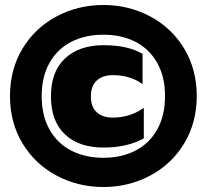

<svg xmlns="http://www.w3.org/2000/svg" viewBox="-20 -734 828 769"><path d="M20 -349Q20 -456 70 -539Q120 -622 206 -668Q292 -714 394 -714Q496 -714 582 -668Q668 -622 718 -539Q768 -456 768 -349Q768 -243 718 -160Q668 -77 582 -31Q496 15 394 15Q292 15 206 -31Q120 -77 70 -160Q20 -243 20 -349ZM641 -349Q641 -427 609.5 -482.5Q578 -538 522.5 -566.5Q467 -595 394 -595Q321 -595 265.5 -566.5Q210 -538 178.5 -482.5Q147 -427 147 -349Q147 -271 178.5 -215Q210 -159 266 -130.5Q322 -102 394 -102Q466 -102 522 -130.5Q578 -159 609.5 -215Q641 -271 641 -349ZM184 -348Q184 -447 240.5 -500Q297 -553 395 -553Q493 -553 551 -518V-397Q502 -433 432 -433Q391 -433 367.5 -411.5Q344 -390 344 -348Q344 -306 367.5 -284.5Q391 -263 431 -263Q501 -263 556 -302V-180Q490 -143 394 -143Q296 -143 240 -196Q184 -249 184 -348Z"/></svg>

Font: Prompt ExtraBold
Style: Regular
Weight: 800
Designer: Katatrad Team
Foundry: CadsonDemak
Version: Version 1.001